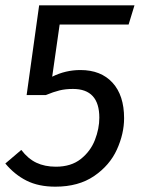

<svg xmlns="http://www.w3.org/2000/svg" viewBox="-20 -689 535 721"><path d="M463 -597H204L176 -401Q226 -426 282 -426Q359 -426 402.5 -378.5Q446 -331 446 -245Q446 -187 419 -127.5Q392 -68 333.5 -28Q275 12 188 12Q125 12 80 -10.5Q35 -33 0 -75L60 -126Q85 -93 116.5 -78Q148 -63 190 -63Q247 -63 283.5 -92Q320 -121 336.5 -163.5Q353 -206 353 -247Q353 -355 254 -355Q226 -355 203.5 -349.5Q181 -344 152 -332H80L127 -669H485Z"/></svg>

Font: Fira Sans
Style: Italic
Weight: 400
Italic angle: -8°
Designer: bBox Type GmbH & Carrois Corporate GbR & Edenspiekermann AG
Foundry: bBox Type GmbH & Carrois Corporate GbR & Edenspiekermann AG
Version: Version 4.301